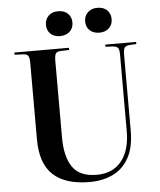

<svg xmlns="http://www.w3.org/2000/svg" viewBox="-62 -988 877 1054"><g transform="rotate(-5 377.0 -460.5)"><path d="M389 14Q256 14 188.5 -48.5Q121 -111 121 -244V-668Q121 -693 114.5 -704Q108 -715 87 -716L39 -718V-730H340V-718L289 -716Q272 -715 265.5 -704.5Q259 -694 259 -665V-243Q259 -136 298.5 -79Q338 -22 432 -22Q520 -22 568 -81.5Q616 -141 616 -246V-668Q616 -694 609.5 -704Q603 -714 582 -716L540 -718V-730H710V-718L671 -716Q651 -714 644.5 -703.5Q638 -693 638 -665V-247Q638 -156 606.5 -98.5Q575 -41 519 -13.5Q463 14 389 14ZM514 -798Q481 -798 461 -816.5Q441 -835 441 -866Q441 -896 461 -915.5Q481 -935 514 -935Q548 -935 567.5 -916Q587 -897 587 -866Q587 -836 567 -817Q547 -798 514 -798ZM297 -798Q265 -798 245 -816.5Q225 -835 225 -866Q225 -896 244.5 -915.5Q264 -935 297 -935Q332 -935 351.5 -916Q371 -897 371 -866Q371 -836 350.5 -817Q330 -798 297 -798Z"/></g></svg>

Font: Literata 72pt SemiBold
Style: Regular
Weight: 600
Designer: Latin by Veronika Burian and Jose Scaglione. Greek by Irene Vlachou. Cyrillic by Vera Evstafieva.
Foundry: TypeTogether
Version: Version 3.002